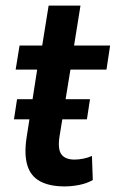

<svg xmlns="http://www.w3.org/2000/svg" viewBox="-20 -657 414 687"><path d="M211 10Q158 10 124 -8Q90 -26 78 -65Q66 -104 75 -164L113 -408H36L50 -494H131L154 -637H268L245 -494H374L361 -408H232L193 -169Q186 -124 199.5 -105Q213 -86 247 -86Q262 -86 279 -89.5Q296 -93 309 -99L312 -13Q292 -1 264.5 4.5Q237 10 211 10ZM30 -230 41 -302H302L291 -230Z"/></svg>

Font: Nunito Sans 10pt Condensed
Style: Bold Italic
Weight: 700
Width: 3
Italic angle: -9°
Designer: Vernon Adams
Foundry: Vernon Adams
Version: Version 3.101;gftools[0.9.27]